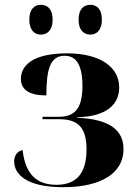

<svg xmlns="http://www.w3.org/2000/svg" viewBox="-20 -770 569 799"><path d="M356 -626C381 -626 404 -643 404 -688C404 -734 381 -750 356 -750C330 -750 307 -734 307 -688C307 -643 330 -626 356 -626ZM150 -626C176 -626 199 -643 199 -688C199 -734 176 -750 150 -750C125 -750 102 -734 102 -688C102 -643 125 -626 150 -626ZM243 9C405 9 494 -52 494 -149C494 -222 446 -274 301 -280V-282C432 -285 476 -342 476 -406C476 -491 397 -548 259 -548C113 -548 67 -495 67 -442C67 -404 91 -373 173 -373C173 -480 188 -538 249 -538C297 -538 323 -500 323 -412C323 -322 294 -284 225 -284H157V-274H224C303 -274 340 -242 340 -148C340 -57 305 -1 215 -1C141 -1 86 -36 74 -146C52 -140 39 -123 39 -98C39 -47 87 9 243 9Z"/></svg>

Font: Noto Serif Display
Style: Bold
Weight: 700
Designer: Monotype Design Team
Foundry: Monotype Imaging Inc.
Version: Version 2.009